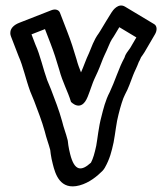

<svg xmlns="http://www.w3.org/2000/svg" viewBox="-20 -620 601 690"><path d="M93.2 -496.5 141.6 -515.4 161.6 -463.6C173.8 -431.7 182.5 -405.2 192.9 -369.4C205.3 -322.9 223.6 -292.4 235.1 -254C235.1 -254 271.6 -213.5 295.2 -272.5C304.9 -296.6 313.5 -324.7 319 -335.7L331.3 -362.4C339.8 -380.8 349 -408.6 355.7 -422C367.3 -445.2 374.5 -467.3 382 -478.8C386.6 -485.2 388.5 -488.5 393.1 -496.1C398.4 -505.2 404 -514.5 408.8 -522.3L470.1 -485.5L447.8 -447.4C438.9 -434.5 431 -426.6 427.1 -412.3C416.2 -391.8 410.9 -379.3 399.6 -350.1C390.2 -325.8 384 -309.6 374.4 -289.1C358.7 -259.4 351.1 -227.4 344.2 -199.9C334.4 -164.2 330.6 -121.8 325.8 -95.9C319.4 -67.1 315.1 -51.5 306.9 -35.5C272.7 -4.2 247.8 -3.7 232.1 -66.3C229.1 -77.3 227.3 -88.1 225.6 -97.9L223.7 -113.4C223.6 -114.3 223.3 -115.4 223.2 -116.1C216.7 -142.2 208.8 -160.2 203.2 -184.1C192 -225.2 177.3 -261.5 163.4 -298.5L149.4 -332.5C135.3 -371.1 124.9 -420.9 107.2 -459.9ZM49.8 -538.3C5.3 -520.9 18.7 -490.8 19.6 -488.6L46.8 -418.1C63 -382.4 72.6 -335 88.6 -291.5L102.6 -257.5C116.1 -221.5 130.6 -185.1 140.8 -147.9C147 -122 155 -102.6 160.5 -81.2L162.4 -66.1C164.4 -54 165.9 -44.4 169.9 -29.7C178.4 4 195.3 65.3 266 46.2C301.4 36.7 329.8 12.5 347.7 -5.3C350.7 -8.4 354.2 -12.8 356.5 -16.9C375 -49.6 381 -75.5 388.2 -108C394.6 -141.4 398.3 -181.3 405.8 -208.1C413 -237.2 421.7 -266.3 428.9 -279.5C442.3 -304.1 448.7 -325.1 458.4 -349.9C464.1 -364.7 471.1 -376.5 479 -397.8C480.4 -400.5 481.7 -401.4 486.9 -414.2C489.8 -418.4 495.6 -426.1 499.2 -432.2L537.2 -497.2C545.4 -511.4 544.5 -526.9 534.3 -533.1L429.3 -596.1C405.3 -610.5 385.6 -583.2 380.3 -574.5C367.6 -553.6 355 -534.1 340.9 -509.9C338.2 -505.4 335.4 -501.1 335.1 -500.7C316.4 -475.6 308.8 -449.3 299.8 -429C288.8 -406.4 280.5 -380.3 271.1 -359.9C265.2 -374.6 259.5 -389.5 255.1 -406.6C244.1 -444.1 235.2 -471.2 222.4 -504.4L195.4 -574.4C191.5 -584.5 179 -588.9 164.8 -583.3Z"/></svg>

Font: Tape
Style: Regular
Weight: 500
Foundry: Cannot Into Space Fonts
Version: Version 0.97